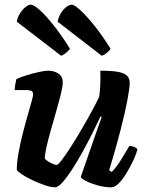

<svg xmlns="http://www.w3.org/2000/svg" viewBox="-20 -803 616 823"><path d="M216 0Q199 0 172.5 -9Q146 -18 118.5 -31Q91 -44 72.5 -56.5Q54 -69 52 -75Q52 -106 59 -145.5Q66 -185 76.5 -226.5Q87 -268 97.5 -304.5Q108 -341 115 -366.5Q122 -392 122 -398Q122 -410 114 -413.5Q106 -417 92 -417H43Q43 -430 46 -443.5Q49 -457 50 -464Q65 -471 91.5 -479.5Q118 -488 145 -494Q172 -500 186 -500Q212 -500 230.5 -487.5Q249 -475 249 -450Q249 -433 241 -400.5Q233 -368 221.5 -328Q210 -288 198.5 -247.5Q187 -207 179.5 -174Q172 -141 172 -123Q181 -113 198 -104.5Q215 -96 223 -96Q229 -96 246 -118.5Q263 -141 286 -177Q309 -213 332.5 -253.5Q356 -294 375.5 -330Q395 -366 405 -388Q409 -413 410 -444.5Q411 -476 410 -500Q461 -500 488 -494.5Q515 -489 525.5 -477.5Q536 -466 536 -448Q536 -427 526.5 -376Q517 -325 497.5 -248.5Q478 -172 448 -73L459 -66Q470 -76 484 -96Q498 -116 511.5 -139Q525 -162 535 -178Q544 -178 555.5 -173Q567 -168 569 -163Q564 -142 551 -114.5Q538 -87 522 -60.5Q506 -34 489 -17Q472 0 457 0Q429 0 400 -8Q371 -16 350 -26.5Q329 -37 326 -44L376 -188Q388 -223 399 -254Q410 -285 416 -301L411 -304Q395 -270 374.5 -229Q354 -188 331.5 -147.5Q309 -107 287 -73.5Q265 -40 246.5 -20Q228 0 216 0ZM416 -564 227 -710Q230 -728 240 -745Q250 -762 263.5 -772.5Q277 -783 287 -783Q299 -783 325 -759Q351 -735 385 -692.5Q419 -650 454 -594Q451 -588 439.5 -578Q428 -568 416 -564ZM242 -564 52 -710Q55 -729 65.5 -745.5Q76 -762 89 -772.5Q102 -783 112 -783Q125 -783 151.5 -759Q178 -735 211.5 -692.5Q245 -650 280 -594Q276 -588 265.5 -578.5Q255 -569 242 -564Z"/></svg>

Font: Texturina 12pt ExtraBold
Style: Italic
Weight: 800
Italic angle: -11°
Designer: Guillermo Torres Carreño
Foundry: Omnibus-Type
Version: Version 1.002